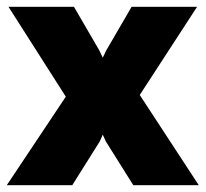

<svg xmlns="http://www.w3.org/2000/svg" viewBox="-26 -546 606 566"><path d="M192 -526 267 -397 277 -376 287 -397 362 -526H555L386 -266L560 0H367L286 -129L277 -149L268 -129L187 0H-6L168 -261L-1 -526Z"/></svg>

Font: Raleway Black
Style: Regular
Weight: 900
Designer: Matt McInerney, Pablo Impallari, Rodrigo Fuenzalida
Foundry: Matt McInerney, Pablo Impallari, Rodrigo Fuenzalida
Version: Version 4.026